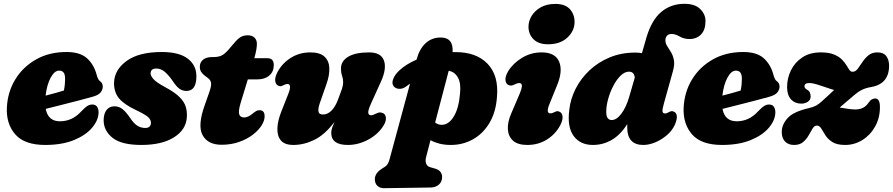

<svg xmlns="http://www.w3.org/2000/svg" viewBox="-20 -747 4679 1006"><path d="M496.5 -159.5Q496.5 -118.5 463.5 -78.8Q430.5 -39 367.8 -13.2Q305 12.5 217 12.5Q108.5 12.5 60.2 -42.8Q12 -98 16 -183.5Q20 -265 60 -330.8Q100 -396.5 168.8 -435.5Q237.5 -474.5 328.5 -474.5Q399.5 -474.5 435.8 -441.8Q472 -409 486 -356.5Q493 -330 502.5 -323Q518.5 -312.5 518.5 -293.5Q518.5 -276.5 506.5 -262Q494.5 -247.5 461.5 -239Q431.5 -230.5 390 -219.8Q348.5 -209 303.8 -197.8Q259 -186.5 219.5 -176.5Q232 -111.5 294 -111.5Q358 -111.5 404.5 -162Q425 -184 439 -192.5Q453 -201 469 -199Q484 -197 490.2 -185.2Q496.5 -173.5 496.5 -159.5ZM289.5 -377Q265.5 -377 245.5 -340Q225.5 -303 219 -246Q244.5 -252.5 269.8 -259.5Q295 -266.5 314.5 -272.5Q321 -298.5 321 -336.5Q321 -377 289.5 -377Z M741.5 -76.5Q756.5 -76.5 763.8 -84.2Q771 -92 771 -103.5Q771 -119.5 756.2 -133.2Q741.5 -147 692 -170.5Q630.5 -199.5 603.8 -231.5Q577 -263.5 577.5 -313.5Q579.5 -381.5 643.8 -428Q708 -474.5 827.5 -474.5Q918 -474.5 963.5 -440Q1009 -405.5 1009 -347.5Q1009 -270.5 957 -270.5Q936.5 -270.5 920.2 -282Q904 -293.5 884 -324Q863.5 -353.5 843.2 -370.8Q823 -388 798.5 -388Q769 -388 769 -361.5Q770 -347.5 785.8 -330.8Q801.5 -314 846 -290Q894.5 -264 919.5 -239.5Q944.5 -215 952.8 -189Q961 -163 959 -133Q955 -67 891.2 -27.2Q827.5 12.5 721 12.5Q616.5 12.5 569.8 -24.8Q523 -62 523 -117.5Q523.5 -152 538.5 -171Q553.5 -190 579.5 -190Q604.5 -190 623.2 -174.2Q642 -158.5 660 -131.5Q681.5 -99 700.5 -87.8Q719.5 -76.5 741.5 -76.5Z M1068.5 -339 1055.5 -348.5Q1041.5 -359 1034.2 -370.2Q1027 -381.5 1027 -397Q1027 -420.5 1044 -434.2Q1061 -448 1090.5 -448H1098Q1123 -448 1139.8 -455.5Q1156.5 -463 1177 -486.5L1214 -529.5Q1225.5 -543.5 1240.8 -552.8Q1256 -562 1278 -562Q1301 -562 1313.5 -549.8Q1326 -537.5 1326 -517.5Q1326 -504 1322.8 -485.2Q1319.5 -466.5 1312.5 -442H1381.5Q1414.5 -442 1414.5 -406Q1414.5 -371.5 1391 -351.2Q1367.5 -331 1328 -331H1278.5L1241.5 -210Q1227.5 -163.5 1233.5 -147.5Q1239.5 -131.5 1259.5 -131.5Q1280 -131.5 1304.5 -152.5Q1317 -162.5 1324 -166Q1331 -169.5 1340 -169.5Q1366.5 -169.5 1366.5 -137.5Q1366.5 -114.5 1349.8 -88.5Q1333 -62.5 1302.8 -39.8Q1272.5 -17 1231.2 -2.8Q1190 11.5 1141 11.5Q1069 11.5 1041.5 -38.8Q1014 -89 1053.5 -198.5L1074 -256.5Q1087 -291.5 1086.2 -309Q1085.5 -326.5 1068.5 -339Z M1983 -155.5Q1999.5 -151 2001.8 -130.8Q2004 -110.5 1988 -86.5Q1959 -41.5 1907.8 -14.5Q1856.5 12.5 1802.5 12.5Q1715.5 12.5 1715.5 -51Q1715.5 -64 1720.5 -78.2Q1725.5 -92.5 1732.5 -108Q1682 -41 1627 -14.2Q1572 12.5 1517.5 12.5Q1471 12.5 1451.2 -11.8Q1431.5 -36 1433.5 -76.5Q1435.5 -117 1455 -165L1490.5 -255Q1511 -307 1486 -307Q1477 -307 1463 -299.5Q1449 -291.5 1437.5 -298.5Q1425.5 -303 1422.2 -321.5Q1419 -340 1434 -369.5Q1458.5 -415.5 1503.8 -444Q1549 -472.5 1606 -472.5Q1656.5 -472.5 1680.2 -450.2Q1704 -428 1705.5 -390.5Q1707 -353 1691 -308L1655.5 -206Q1646.5 -180.5 1648.5 -163.8Q1650.5 -147 1672 -147Q1696.5 -147 1717 -167.5Q1737.5 -188 1751.5 -226.5Q1765.5 -262.5 1771.8 -281.5Q1778 -300.5 1778 -316.5Q1778 -334 1772.2 -350.2Q1766.5 -366.5 1766.5 -388Q1766.5 -427 1804.5 -449.8Q1842.5 -472.5 1914 -472.5Q1976 -472.5 1991.5 -430.2Q2007 -388 1976.5 -320.5L1924 -204.5Q1908 -169 1909.5 -156Q1911 -143 1925 -143Q1933 -143 1952 -152.5Q1969.5 -161.5 1983 -155.5Z M2109.5 -295Q2091.5 -281 2072.8 -281.5Q2054 -282 2043.5 -294Q2031 -308.5 2040 -332.5Q2049 -356.5 2073 -378.5Q2108 -411 2162.5 -434.5L2163.5 -438Q2178 -491 2210.2 -520.8Q2242.5 -550.5 2289 -550.5Q2356 -550.5 2351.5 -474Q2359 -474 2366.5 -474Q2476.5 -474 2535 -412.5Q2593.5 -351 2584 -240Q2578.5 -160 2545 -103.5Q2511.5 -47 2458.5 -17.2Q2405.5 12.5 2342 12.5Q2310 12.5 2283.2 5.8Q2256.5 -1 2235.5 -12.5L2212.5 76.5Q2207.5 95 2212.8 110Q2218 125 2235.5 129.5L2260 136.5Q2280 142.5 2288.2 154.2Q2296.5 166 2296.5 179.5Q2297 204.5 2280 219.8Q2263 235 2236.5 235.5L1990.5 239Q1971 239 1957.5 226.8Q1944 214.5 1944 191Q1944 176 1954.2 161Q1964.5 146 1991 130.5Q2005 122.5 2011.2 112Q2017.5 101.5 2021 88L2128.5 -309Q2119 -302.5 2109.5 -295ZM2293.5 -93Q2330.5 -92.5 2357.2 -135.8Q2384 -179 2390.5 -258.5Q2396 -311.5 2379 -341.2Q2362 -371 2331 -376L2260 -105Q2274 -93.5 2293.5 -93Z M2851.5 -515Q2801.5 -515 2775.5 -541.2Q2749.5 -567.5 2749 -606Q2749 -636.5 2765.8 -664Q2782.5 -691.5 2814 -709Q2845.5 -726.5 2890 -726.5Q2941 -726.5 2965.8 -699.2Q2990.5 -672 2990.5 -632Q2990.5 -585.5 2953 -550.2Q2915.5 -515 2851.5 -515ZM2860 -204.5Q2838.5 -153 2863.5 -153Q2873 -153 2886.5 -160Q2900.5 -168 2911.5 -161.5Q2924 -157 2927.2 -138.5Q2930.5 -120 2915 -90Q2890.5 -44 2845.5 -15.8Q2800.5 12.5 2743 12.5Q2693 12.5 2668 -10Q2643 -32.5 2641 -70Q2639 -107.5 2658.5 -152L2702.5 -255Q2715.5 -286.5 2714.5 -299.2Q2713.5 -312 2699.5 -312Q2691.5 -312 2675 -304Q2658.5 -295 2646 -301Q2632 -305.5 2628.8 -324.5Q2625.5 -343.5 2641.5 -372Q2667 -414.5 2714.2 -443.5Q2761.5 -472.5 2817.5 -472.5Q2889 -472.5 2909.5 -424Q2930 -375.5 2899 -300.5Z M3516.5 -94.5Q3502.5 -63 3474.5 -39Q3446.5 -15 3413.5 -1.2Q3380.5 12.5 3350.5 12.5Q3266.5 12.5 3266.5 -79.5Q3266.5 -88.5 3266.5 -97Q3231.5 -41 3185.8 -14.2Q3140 12.5 3086.5 12.5Q3020 12.5 2985.5 -34.8Q2951 -82 2963 -172.5Q2969 -228.5 2996 -281.8Q3023 -335 3068 -377.8Q3113 -420.5 3174 -446Q3235 -471.5 3309.5 -471.5Q3327 -471.5 3343.5 -468.5L3366.5 -548.5Q3393.5 -641 3444.2 -684Q3495 -727 3566 -727Q3621 -727 3648.8 -699.8Q3676.5 -672.5 3676.5 -637Q3676.5 -590.5 3653.2 -566.5Q3630 -542.5 3592.5 -542.5Q3563.5 -542.5 3541 -555.8Q3518.5 -569 3498.5 -569Q3483 -569 3474.5 -559.5Q3466 -550 3466.5 -535.5Q3466.5 -520 3475.8 -505.5Q3485 -491 3495.8 -473.5Q3506.5 -456 3511 -431.8Q3515.5 -407.5 3505.5 -373L3458.5 -204.5Q3450 -174.5 3451.2 -163.5Q3452.5 -152.5 3464.5 -152.5Q3473 -152.5 3486 -160Q3500.5 -168.5 3511 -161.5Q3523.5 -157 3526 -140.2Q3528.5 -123.5 3516.5 -94.5ZM3156.5 -160.5Q3156.5 -137 3164.5 -127.5Q3172.5 -118 3185 -118Q3210.5 -118 3235.5 -151Q3260.5 -184 3277 -240.5L3306 -340.5Q3302.5 -371.5 3275.5 -371.5Q3253.5 -371.5 3232.2 -351Q3211 -330.5 3194 -298.2Q3177 -266 3166.8 -229.5Q3156.5 -193 3156.5 -160.5Z M4042.5 -159.5Q4042.5 -118.5 4009.5 -78.8Q3976.5 -39 3913.8 -13.2Q3851 12.5 3763 12.5Q3654.5 12.5 3606.2 -42.8Q3558 -98 3562 -183.5Q3566 -265 3606 -330.8Q3646 -396.5 3714.8 -435.5Q3783.5 -474.5 3874.5 -474.5Q3945.5 -474.5 3981.8 -441.8Q4018 -409 4032 -356.5Q4039 -330 4048.5 -323Q4064.5 -312.5 4064.5 -293.5Q4064.5 -276.5 4052.5 -262Q4040.5 -247.5 4007.5 -239Q3977.5 -230.5 3936 -219.8Q3894.5 -209 3849.8 -197.8Q3805 -186.5 3765.5 -176.5Q3778 -111.5 3840 -111.5Q3904 -111.5 3950.5 -162Q3971 -184 3985 -192.5Q3999 -201 4015 -199Q4030 -197 4036.2 -185.2Q4042.5 -173.5 4042.5 -159.5ZM3835.5 -377Q3811.5 -377 3791.5 -340Q3771.5 -303 3765 -246Q3790.5 -252.5 3815.8 -259.5Q3841 -266.5 3860.5 -272.5Q3867 -298.5 3867 -336.5Q3867 -377 3835.5 -377Z M4590.5 -186.5Q4590.5 -128.5 4565 -83.5Q4539.5 -38.5 4498 -13Q4456.5 12.5 4408.5 12.5Q4365 12.5 4341.2 -2.8Q4317.5 -18 4304.8 -38.2Q4292 -58.5 4283 -73.8Q4274 -89 4260 -89Q4247 -89 4237.8 -73.8Q4228.5 -58.5 4217.2 -38.2Q4206 -18 4188.2 -2.8Q4170.5 12.5 4140.5 12.5Q4110.5 12.5 4093.2 -5.5Q4076 -23.5 4076 -55.5Q4076 -94 4106.8 -128.2Q4137.5 -162.5 4220.5 -181Q4242 -186 4256.8 -194.2Q4271.5 -202.5 4287 -217Q4308.5 -236.5 4323.8 -250.5Q4339 -264.5 4350.5 -275.5Q4330.5 -281 4306 -289.8Q4281.5 -298.5 4258.8 -305.2Q4236 -312 4221 -312Q4206.5 -312 4200.8 -307.2Q4195 -302.5 4195 -296Q4195 -284 4209.5 -276.5Q4219 -271.5 4223.2 -262Q4227.5 -252.5 4227.5 -241.5Q4227.5 -223.5 4212.5 -213.8Q4197.5 -204 4178.5 -204Q4145 -204 4124.5 -226.5Q4104 -249 4104 -291Q4104 -337 4124.2 -378.5Q4144.5 -420 4183.8 -446.2Q4223 -472.5 4280.5 -472.5Q4322 -472.5 4348 -462.2Q4374 -452 4389.5 -436.8Q4405 -421.5 4414 -406.5Q4423 -391.5 4430 -381.2Q4437 -371 4447 -371Q4462.5 -371 4474 -386.2Q4485.5 -401.5 4498.5 -421.5Q4511.5 -441.5 4530 -457Q4548.5 -472.5 4577.5 -472.5Q4609.5 -472.5 4624.2 -452.5Q4639 -432.5 4638.5 -399.5Q4636.5 -305 4540 -290Q4495 -283 4458 -250.5Q4429 -225.5 4410.2 -209.8Q4391.5 -194 4379.5 -183.5Q4398.5 -181 4420.8 -177.2Q4443 -173.5 4461 -173.5Q4506.5 -173.5 4529 -206.5Q4539 -221 4547.5 -226Q4556 -231 4565.5 -231Q4590.5 -231 4590.5 -186.5Z"/></svg>

Font: Fraunces 72pt SuperSoft Black
Style: Italic
Weight: 900
Italic angle: -16°
Version: Version 1.000;[b76b70a41]